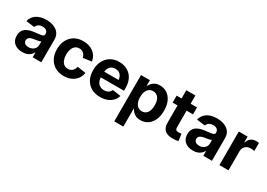

<svg xmlns="http://www.w3.org/2000/svg" viewBox="3 -1568 3708 2669"><g transform="rotate(30 1856.5 -233.5)"><path d="M213.4 10.3Q161.6 10.3 120.6 -7.8Q79.6 -25.9 56.2 -61.8Q32.7 -97.7 32.7 -150.9Q32.7 -196.3 49.3 -226.6Q65.9 -256.8 94.7 -275.4Q123.5 -293.9 160.4 -303.5Q197.3 -313 237.8 -316.9Q285.2 -321.8 314 -325.9Q342.8 -330.1 356 -338.9Q369.1 -347.7 369.1 -365.2V-367.7Q369.1 -390.1 359.1 -406Q349.1 -421.9 330.1 -430.4Q311 -439 283.7 -439Q255.9 -439 235.1 -430.4Q214.4 -421.9 201.4 -407.5Q188.5 -393.1 183.1 -375L48.8 -392.1Q60.1 -440.9 91.8 -475.6Q123.5 -510.3 172.9 -528.6Q222.2 -546.9 285.2 -546.9Q331.1 -546.9 372.3 -536.1Q413.6 -525.4 445.8 -502.9Q478 -480.5 496.3 -446Q514.6 -411.6 514.6 -363.8V0H375.5V-75.2H371.1Q357.9 -49.8 336.2 -30.5Q314.5 -11.2 284.2 -0.5Q253.9 10.3 213.4 10.3ZM254.4 -91.8Q289.1 -91.8 314.9 -105.5Q340.8 -119.1 355.5 -142.1Q370.1 -165 370.1 -193.8V-251Q363.8 -247.1 351.3 -243.2Q338.9 -239.3 323.2 -236.3Q307.6 -233.4 291.7 -231Q275.9 -228.5 262.7 -226.6Q236.3 -222.7 215.8 -214.1Q195.3 -205.6 184.1 -191.2Q172.9 -176.8 172.9 -155.3Q172.9 -134.8 183.3 -120.6Q193.8 -106.4 212.2 -99.1Q230.5 -91.8 254.4 -91.8Z M876.5 10.7Q795.4 10.7 735.8 -24.2Q676.3 -59.1 643.8 -121.8Q611.3 -184.6 611.3 -267.6Q611.3 -351.1 643.8 -414.1Q676.3 -477.1 735.8 -512Q795.4 -546.9 876.5 -546.9Q925.8 -546.9 967 -533.9Q1008.3 -521 1040 -496.6Q1071.8 -472.2 1092 -437.7Q1112.3 -403.3 1119.1 -360.4L982.4 -340.8Q978 -361.8 969.2 -378.4Q960.4 -395 947.3 -407Q934.1 -418.9 916.7 -425.3Q899.4 -431.6 877.9 -431.6Q839.4 -431.6 813.2 -411.1Q787.1 -390.6 773.4 -353.8Q759.8 -316.9 759.8 -268.1Q759.8 -219.7 773.4 -182.9Q787.1 -146 813.2 -125.2Q839.4 -104.5 877.9 -104.5Q899.4 -104.5 916.7 -111.1Q934.1 -117.7 947.5 -129.9Q960.9 -142.1 970 -159.4Q979 -176.8 982.9 -198.7L1119.6 -178.7Q1113.3 -135.3 1093 -100.6Q1072.8 -65.9 1041 -40.8Q1009.3 -15.6 967.5 -2.4Q925.8 10.7 876.5 10.7Z M1459.5 10.7Q1377 10.7 1317.1 -23.4Q1257.3 -57.6 1224.9 -120.1Q1192.4 -182.6 1192.4 -267.1Q1192.4 -350.6 1224.6 -413.3Q1256.8 -476.1 1315.4 -511.5Q1374 -546.9 1452.6 -546.9Q1506.8 -546.9 1553.2 -529.3Q1599.6 -511.7 1634.5 -477.3Q1669.4 -442.9 1688.7 -391.4Q1708 -339.8 1708 -272.5V-231.9H1250.5V-323.7H1637.2L1569.3 -299.8Q1569.3 -341.8 1556.2 -372.6Q1543 -403.3 1517.3 -420.2Q1491.7 -437 1454.1 -437Q1416.5 -437 1390.1 -419.9Q1363.8 -402.8 1349.9 -373Q1335.9 -343.3 1335.9 -304.7V-240.2Q1335.9 -194.8 1351.6 -163.1Q1367.2 -131.3 1395.8 -115Q1424.3 -98.6 1462.4 -98.6Q1488.3 -98.6 1509.5 -106.2Q1530.8 -113.8 1545.7 -128.2Q1560.5 -142.6 1568.4 -163.6L1700.7 -144.5Q1688 -97.7 1655 -62.7Q1622.1 -27.8 1572.5 -8.5Q1522.9 10.7 1459.5 10.7Z M1803.2 204.1V-539.1H1946.3V-452.1H1952.6Q1963.9 -475.1 1983.4 -496.8Q2002.9 -518.6 2033.4 -532.7Q2064 -546.9 2107.4 -546.9Q2169.4 -546.9 2219.5 -514.9Q2269.5 -482.9 2299.3 -421.1Q2329.1 -359.4 2329.1 -269Q2329.1 -180.2 2300 -118.2Q2271 -56.2 2220.7 -23.4Q2170.4 9.3 2106.4 9.3Q2064.5 9.3 2034.2 -4.6Q2003.9 -18.6 1984.1 -40Q1964.4 -61.5 1952.6 -85H1948.7V204.1ZM2063 -107.9Q2101.1 -107.9 2127 -128.2Q2152.8 -148.4 2166.3 -184.8Q2179.7 -221.2 2179.7 -269.5Q2179.7 -317.4 2166.3 -353.5Q2152.8 -389.6 2127 -409.7Q2101.1 -429.7 2063 -429.7Q2025.9 -429.7 1999.3 -409.9Q1972.7 -390.1 1958.7 -354.2Q1944.8 -318.4 1944.8 -269.5Q1944.8 -220.7 1959 -184.6Q1973.1 -148.4 1999.8 -128.2Q2026.4 -107.9 2063 -107.9Z M2702.6 -539.1V-427.2H2375.5V-539.1ZM2454.1 -671.4H2599.6V-159.7Q2599.6 -133.8 2611.1 -121.8Q2622.6 -109.9 2649.4 -109.9Q2659.2 -109.9 2674.6 -111.6Q2689.9 -113.3 2698.2 -114.7L2714.4 -3.9Q2692.4 1.5 2668.5 3.7Q2644.5 5.9 2622.1 5.9Q2539.1 5.9 2496.6 -32.5Q2454.1 -70.8 2454.1 -144.5Z M2952.1 10.3Q2900.4 10.3 2859.4 -7.8Q2818.4 -25.9 2794.9 -61.8Q2771.5 -97.7 2771.5 -150.9Q2771.5 -196.3 2788.1 -226.6Q2804.7 -256.8 2833.5 -275.4Q2862.3 -293.9 2899.2 -303.5Q2936 -313 2976.6 -316.9Q3023.9 -321.8 3052.7 -325.9Q3081.5 -330.1 3094.7 -338.9Q3107.9 -347.7 3107.9 -365.2V-367.7Q3107.9 -390.1 3097.9 -406Q3087.9 -421.9 3068.8 -430.4Q3049.8 -439 3022.5 -439Q2994.6 -439 2973.9 -430.4Q2953.1 -421.9 2940.2 -407.5Q2927.2 -393.1 2921.9 -375L2787.6 -392.1Q2798.8 -440.9 2830.6 -475.6Q2862.3 -510.3 2911.6 -528.6Q2960.9 -546.9 3023.9 -546.9Q3069.8 -546.9 3111.1 -536.1Q3152.3 -525.4 3184.6 -502.9Q3216.8 -480.5 3235.1 -446Q3253.4 -411.6 3253.4 -363.8V0H3114.3V-75.2H3109.9Q3096.7 -49.8 3075 -30.5Q3053.2 -11.2 3022.9 -0.5Q2992.7 10.3 2952.1 10.3ZM2993.2 -91.8Q3027.8 -91.8 3053.7 -105.5Q3079.6 -119.1 3094.2 -142.1Q3108.9 -165 3108.9 -193.8V-251Q3102.5 -247.1 3090.1 -243.2Q3077.6 -239.3 3062 -236.3Q3046.4 -233.4 3030.5 -231Q3014.6 -228.5 3001.5 -226.6Q2975.1 -222.7 2954.6 -214.1Q2934.1 -205.6 2922.9 -191.2Q2911.6 -176.8 2911.6 -155.3Q2911.6 -134.8 2922.1 -120.6Q2932.6 -106.4 2950.9 -99.1Q2969.2 -91.8 2993.2 -91.8Z M3373 0V-539.1H3514.2V-445.8H3519Q3533.7 -495.1 3567.9 -520.3Q3602.1 -545.4 3648.9 -545.4Q3660.6 -545.4 3673.3 -544.4Q3686 -543.5 3695.3 -541.5V-412.6Q3686 -415.5 3667.7 -417.2Q3649.4 -418.9 3632.3 -418.9Q3600.1 -418.9 3574 -404.8Q3547.9 -390.6 3533.2 -364.7Q3518.6 -338.9 3518.6 -303.7V0Z"/></g></svg>

Font: Inter 18pt
Style: Bold
Weight: 700
Designer: Rasmus Andersson
Foundry: rsms
Version: Version 4.001;git-66647c0bb